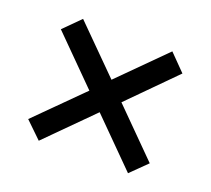

<svg xmlns="http://www.w3.org/2000/svg" viewBox="-84 -613 718 653"><g transform="rotate(20 274.5 -286.5)"><path d="M113.5 -66 54.5 -123 217 -285 54.5 -448 113.5 -507 275 -345.5 436.5 -507 494.5 -448 333 -285 494.5 -123 436.5 -66 275 -228Z"/></g></svg>

Font: Nunito Sans 12pt ExtraLight SemiCondensed
Style: Regular
Weight: 200
Width: 4
Version: Version 3.101;gftools[0.9.27]